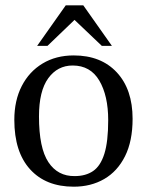

<svg xmlns="http://www.w3.org/2000/svg" viewBox="-20 -694 554 724"><path d="M258 10Q153 10 93.5 -55.5Q34 -121 34 -242Q34 -315 62 -369.5Q90 -424 140.5 -454.5Q191 -485 258 -485Q361 -485 420.5 -421Q480 -357 480 -246Q480 -162 451.5 -105Q423 -48 373 -19Q323 10 258 10ZM262 -30Q303 -30 331 -49Q359 -68 373.5 -114Q388 -160 388 -241Q388 -333 354.5 -390Q321 -447 254 -447Q197 -447 162 -399Q127 -351 127 -255Q127 -136 162.5 -82.5Q198 -29 262 -30ZM159 -521H120L228 -674H294L402 -521H364L261 -619Z"/></svg>

Font: STIX Two Text
Style: Regular
Weight: 400
Designer: Ross Mills, John Hudson & Paul Hanslow, Tiro Typeworks Ltd; with prior portions MicroPress Inc., and Coen Hoffman.
Foundry: Tiro Typeworks Ltd
Version: Version 2.13 b171